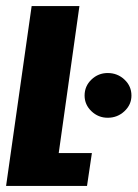

<svg xmlns="http://www.w3.org/2000/svg" viewBox="-30 -611 452 631"><path d="M-10 0 74 -591H231L163 -108H272L256 0ZM324 -224Q293 -224 270.5 -245.5Q248 -267 248 -297Q248 -328 270.5 -349.5Q293 -371 324 -371Q356 -371 379 -349.5Q402 -328 402 -297Q402 -267 379 -245.5Q356 -224 324 -224Z"/></svg>

Font: Alumni Sans Black
Style: Italic
Weight: 900
Italic angle: -8°
Version: Version 1.016